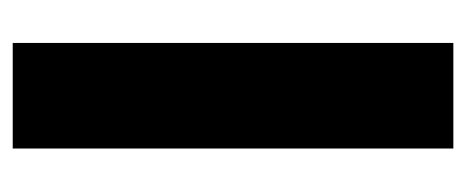

<svg xmlns="http://www.w3.org/2000/svg" viewBox="-246 -522 768 317"><g transform="rotate(-90 138.5 -364.0)"><path d="M225.6 -727.5V0H51.3V-727.5Z"/></g></svg>

Font: Inter 24pt ExtraBold
Style: Regular
Weight: 800
Designer: Rasmus Andersson
Foundry: rsms
Version: Version 4.001;git-66647c0bb